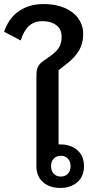

<svg xmlns="http://www.w3.org/2000/svg" viewBox="-47 -912 456 944"><path d="M249 12Q197 12 164.5 -16.5Q132 -45 132 -95V-522Q132 -538 132.5 -551Q133 -564 136 -574.5Q139 -585 146 -594Q153 -603 166 -612L204 -639Q233 -660 244.5 -681Q256 -702 256 -731Q256 -769 229.5 -788.5Q203 -808 163 -808Q121 -808 95 -784Q69 -760 55 -713L-27 -756Q-17 -785 -0.5 -810Q16 -835 40 -853Q64 -871 95.5 -881.5Q127 -892 167 -892Q211 -892 247 -881.5Q283 -871 308.5 -851.5Q334 -832 348 -805Q362 -778 362 -745Q362 -699 342 -664.5Q322 -630 281 -598L241 -567V-202H249Q301 -202 333.5 -173.5Q366 -145 366 -95Q366 -45 333.5 -16.5Q301 12 249 12ZM252 -44Q274 -44 287 -58Q300 -72 300 -95Q300 -118 287 -132Q274 -146 252 -146Q230 -146 217 -132Q204 -118 204 -95Q204 -72 217 -58Q230 -44 252 -44Z"/></svg>

Font: IBM Plex Sans Thai Looped Medium
Style: Regular
Weight: 500
Designer: Mike Abbink, Paul van der Laan, Pieter van Rosmalen, Ben Mitchell, Mark Frömberg
Foundry: Bold Monday
Version: Version 1.1